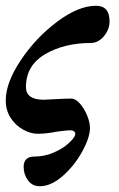

<svg xmlns="http://www.w3.org/2000/svg" viewBox="-24 -458 414 666"><path d="M66 -156Q66 -112 128 -112Q136 -112 166 -114Q202 -116 223 -116Q238 -116 253 -99Q268 -82 278 -58Q288 -34 288 -14Q288 19 261 68Q234 117 193.5 152.5Q153 188 114 188Q88 188 73 167.5Q58 147 58 121Q58 85 96 85Q130 85 161.5 71.5Q193 58 213.5 39.5Q234 21 237 9V6Q237 1 232.5 -2.5Q228 -6 221 -6Q210 -6 194.5 -4Q179 -2 171 -1Q136 6 107 6Q82 6 56 -8.5Q30 -23 13 -49Q-4 -75 -4 -110Q-4 -171 48 -249Q100 -327 174 -382.5Q248 -438 309 -438Q356 -438 356 -384Q356 -356 337 -333Q318 -310 293 -309Q199 -309 132.5 -270Q66 -231 66 -156Z"/></svg>

Font: EB Garamond
Style: Bold Italic
Weight: 700
Italic angle: -17.2°
Designer: Georg Duffner and Octavio Pardo
Foundry: Georg Duffner
Version: Version 1.000